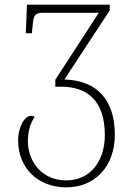

<svg xmlns="http://www.w3.org/2000/svg" viewBox="-20 -556 572 826"><path d="M265 250C386 250 474 163 474 23C474 -120 403 -210 257 -214L452 -511V-536H96L91 -413H117L122 -461C126 -493 134 -501 168 -501H405L218 -213V-183H243C361 -183 431 -117 431 25C431 137 369 220 265 220C162 220 100 141 100 51C100 10 110 -25 129 -53C124 -56 119 -58 114 -58C87 -58 58 -13 58 49C58 163 140 250 265 250Z"/></svg>

Font: Noto Serif Georgian ExtraLight
Style: Regular
Weight: 200
Designer: Monotype Design Team, Akaki Razmadze
Foundry: Google LLC
Version: Version 2.003